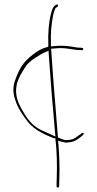

<svg xmlns="http://www.w3.org/2000/svg" viewBox="-20 -680 450 890"><path d="M47 -299C38 -266 42 -238 54 -208V-206C66 -175 82 -152 101 -126C131 -83 173 -62 229 -39H237V-36C244 24 245 85 243 146L242 184C242 186 246 190 248 190C251 190 254 186 254 185L255 147C257 96 255 42 251 -10L249 -27L267 -23C278 -20 286 -18 293 -19V-20H294C323 -20 340 -34 359 -49C366 -55 368 -57 368 -59C368 -64 365 -64 364 -64C358 -64 356 -61 351 -56H350C339 -50 326 -32 295 -31C276 -29 261 -38 250 -42H249L248 -51C238 -178 226 -313 218 -441L217 -451L216 -452V-454L229 -455C238 -456 248 -457 260 -457C297 -457 322 -448 351 -448H352L360 -447C363 -447 366 -450 366 -453C366 -456 362 -458 361 -458H360C358 -458 354 -459 352 -459C348 -459 342 -459 335 -460C307 -465 290 -468 259 -468C249 -468 239 -467 229 -466L216 -465V-479C214 -527 219 -575 227 -613C228 -618 233 -635 236 -641C242 -647 254 -651 247 -658C243 -662 247 -659 240 -658C228 -650 224 -646 216 -615C206 -576 202 -525 204 -473V-464L203 -463C177 -456 165 -451 135 -429C86 -393 67 -358 47 -299ZM58 -290V-292C67 -322 82 -345 97 -369C105 -382 120 -397 142 -411C161 -424 177 -433 190 -438L205 -445L206 -428C214 -309 224 -187 235 -68L237 -47L218 -56C199 -64 183 -71 165 -80C129 -99 104 -131 85 -167C67 -195 46 -239 58 -290ZM85 -167ZM295 -31ZM360 -445V-446Z"/></svg>

Font: Stray Cat
Style: Hl
Weight: 100
Version: Version 1.0